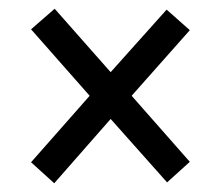

<svg xmlns="http://www.w3.org/2000/svg" viewBox="-20 -578 508 439"><path d="M104 -159 233 -306 362 -161 414 -208 281 -359 414 -509 361 -556 233 -413 105 -558 51 -511 185 -359 51 -207Z"/></svg>

Font: Noto Serif Myanmar Condensed ExtraBold
Style: Regular
Weight: 800
Width: 3
Designer: Ben Mitchell and the Monotype Design Team
Foundry: Monotype Imaging Inc.
Version: Version 2.106